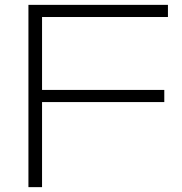

<svg xmlns="http://www.w3.org/2000/svg" viewBox="-20 -770 748 790"><path d="M671 -750V-700H153V-400H656V-350H153V0H97V-750Z"/></svg>

Font: Bounded
Style: Regular
Weight: 200
Designer: Vlad Churkin
Version: Version 1.0